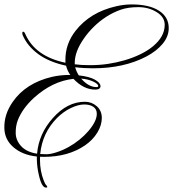

<svg xmlns="http://www.w3.org/2000/svg" viewBox="-45 -704 779 863"><path d="M161.6 139.2Q141.6 139.2 128.9 79.1Q121.6 47.9 120.6 13.7V-0.5Q55.2 -7.3 14.6 -43Q-24.4 -77.1 -25.4 -127.9Q-27.3 -189.5 12.2 -246.1Q70.8 -330.6 188 -358.4Q226.1 -367.2 268.1 -367.2H271Q257.8 -385.3 252 -408.7Q175.3 -425.3 127.2 -460.7Q79.1 -496.1 58.1 -543.5Q55.2 -548.8 55.2 -555.2Q55.2 -561.5 59.8 -561.5Q64.5 -561.5 69.3 -549.8Q113.8 -450.2 249.5 -421.9Q249 -424.3 249 -427.2Q249 -430.2 249 -433.1Q248 -505.9 294.9 -565.9Q360.4 -649.4 477.1 -675.8Q512.2 -684.1 546.4 -684.1Q625.5 -684.1 669.4 -656Q713.4 -627.9 713.4 -577.6Q713.4 -540 686 -507.1Q658.7 -474.1 612.3 -449.7Q511.2 -397 373 -397Q330.1 -397 293 -401.9Q297.9 -382.8 309.1 -365.2Q356.9 -359.9 381.6 -345.9Q406.2 -332 406.7 -316.9Q406.7 -301.3 382.8 -301.3Q330.6 -301.3 285.2 -349.6Q190.4 -339.4 106.9 -263.7Q55.7 -216.3 35.2 -164.1Q24.9 -137.2 25.6 -105Q26.4 -72.8 50.5 -46.6Q74.7 -20.5 121.6 -13.2Q129.4 -103 192.9 -173.8Q257.8 -246.6 336.4 -246.6Q367.2 -246.6 389.9 -226.6Q412.6 -206.5 412.6 -173.8Q412.6 -141.1 392.6 -108.2Q372.6 -75.2 337.4 -50.8Q261.7 1 152.8 1L135.3 0.5Q134.8 4.4 134.8 7.8V15.1Q134.8 64.9 151.4 106.9Q157.2 122.6 162.4 127.7Q167.5 132.8 167.5 136Q167.5 139.2 161.6 139.2ZM291 -415Q318.4 -411.1 359.6 -411.1Q400.9 -411.1 439.5 -416.7Q478 -422.4 514.9 -433.1Q551.8 -443.8 584.5 -459.5Q617.2 -475.1 641.6 -495.1Q695.3 -539.1 695.3 -592.3Q695.3 -627 660.2 -648.9Q623.5 -671.9 576.9 -671.9Q530.3 -671.9 497.1 -660.2Q463.9 -648.4 433.3 -628.9Q402.8 -609.4 377 -584Q351.1 -558.6 332 -530.8Q291 -472.2 291 -421.9ZM319.8 -350.6Q353.5 -312.5 388.7 -312.5Q396.5 -312.5 396.5 -317.4Q396.5 -322.3 390.4 -327.4Q384.3 -332.5 374 -337.4Q350.1 -348.6 319.8 -350.6ZM135.7 -11.7Q145.5 -10.7 163.6 -10.7Q181.6 -10.7 209 -19.5Q236.3 -28.3 262.5 -42.7Q288.6 -57.1 311.8 -75.9Q335 -94.7 352.5 -115.2Q390.1 -159.2 390.1 -192.4Q390.1 -212.9 375 -223.6Q359.9 -234.4 333.5 -234.4Q307.1 -234.4 273.7 -218.5Q240.2 -202.6 210.9 -173.3Q145 -106.4 135.7 -11.7Z"/></svg>

Font: Pinyon Script
Style: Regular
Weight: 400
Designer: Nicole Fally
Foundry: Nicole Fally
Version: Version 1.005